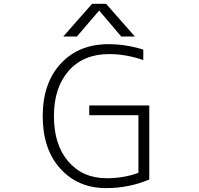

<svg xmlns="http://www.w3.org/2000/svg" viewBox="-20 -972 1040 1003"><path d="M684.6 -781.2H613.3L498 -917L381.8 -781.2H310.5L460.9 -952.1H534.2ZM546.9 -741.2Q637.7 -741.2 728.5 -712.9V-658.2Q637.7 -689.5 549.8 -689.5Q416 -689.5 338.9 -602.1Q261.7 -514.6 261.7 -365.2Q261.7 -215.8 336.9 -128.4Q412.1 -41 537.1 -41Q627.9 -41 703.1 -69.3V-370.1H446.3V-420.9H759.8V-34.2Q653.3 10.7 534.2 10.7Q387.7 10.7 295.4 -90.8Q203.1 -192.4 203.1 -365.2Q203.1 -537.1 296.9 -639.2Q390.6 -741.2 546.9 -741.2Z"/></svg>

Font: Gen Shin Gothic Monospace Light
Style: Regular
Weight: 300
Designer: [Source Han Sans]
Ryoko NISHIZUKA  (kana & ideographs); Paul D. Hunt (Latin, Greek & Cyrillic); Wenlong ZHANG  (bopomofo
Version: Version 1.002.20150607